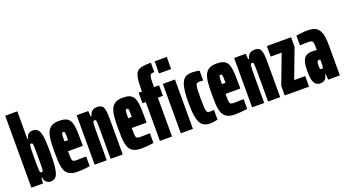

<svg xmlns="http://www.w3.org/2000/svg" viewBox="-57 -1299 3348 1863"><g transform="rotate(-20 1617.5 -367.5)"><path d="M222 8Q210 8 195.5 1.5Q181 -5 170.5 -19.5Q160 -34 158 -56H150L146 0H26V-743H151V-458H159Q161 -474 168 -487.5Q175 -501 189.5 -509.5Q204 -518 225 -518Q254 -518 272 -504Q290 -490 299.5 -459Q309 -428 312 -378Q315 -328 315 -256Q315 -177 310.5 -125.5Q306 -74 295 -44.5Q284 -15 266.5 -3.5Q249 8 222 8ZM171 -107Q177 -107 181.5 -110.5Q186 -114 187 -128Q188 -142 188.5 -172Q189 -202 189 -255Q189 -308 188.5 -338Q188 -368 187 -382Q186 -396 181.5 -399.5Q177 -403 171 -403Q164 -403 160 -399.5Q156 -396 154 -381Q152 -366 151.5 -336.5Q151 -307 151 -255Q151 -203 151.5 -172.5Q152 -142 154 -128Q156 -113 160 -110Q164 -107 171 -107Z M501 8Q458 8 430.5 -3.5Q403 -15 387.5 -36.5Q372 -58 365 -90Q358 -122 356.5 -163Q355 -204 355 -254Q355 -318 359 -367Q363 -416 377 -449.5Q391 -483 420 -500.5Q449 -518 499 -518Q540 -518 565.5 -508Q591 -498 605 -477.5Q619 -457 625 -425.5Q631 -394 632.5 -351.5Q634 -309 634 -254V-211H481Q481 -172 482 -150Q483 -128 487.5 -117.5Q492 -107 502.5 -104Q513 -101 532 -101Q540 -101 558 -101.5Q576 -102 596 -102.5Q616 -103 629 -103V-3Q614 0 592.5 2.5Q571 5 547.5 6.5Q524 8 501 8ZM518 -292V-312Q518 -343 517.5 -361Q517 -379 515.5 -388Q514 -397 510 -399.5Q506 -402 499 -402Q494 -402 490.5 -400Q487 -398 485 -389.5Q483 -381 482 -362.5Q481 -344 481 -312H538Z M679 0V-510H799L803 -453H812Q819 -482 833 -496Q847 -510 863 -514Q879 -518 892 -518Q916 -518 931.5 -510Q947 -502 955 -484Q963 -466 966 -435.5Q969 -405 969 -360V0H844V-277Q844 -324 843.5 -350.5Q843 -377 841.5 -388.5Q840 -400 836 -402.5Q832 -405 824 -405Q817 -405 813 -401.5Q809 -398 807 -383Q805 -368 804.5 -335Q804 -302 804 -244V0Z M1159 8Q1116 8 1088.5 -3.5Q1061 -15 1045.5 -36.5Q1030 -58 1023 -90Q1016 -122 1014.5 -163Q1013 -204 1013 -254Q1013 -318 1017 -367Q1021 -416 1035 -449.5Q1049 -483 1078 -500.5Q1107 -518 1157 -518Q1198 -518 1223.5 -508Q1249 -498 1263 -477.5Q1277 -457 1283 -425.5Q1289 -394 1290.5 -351.5Q1292 -309 1292 -254V-211H1139Q1139 -172 1140 -150Q1141 -128 1145.5 -117.5Q1150 -107 1160.5 -104Q1171 -101 1190 -101Q1198 -101 1216 -101.5Q1234 -102 1254 -102.5Q1274 -103 1287 -103V-3Q1272 0 1250.5 2.5Q1229 5 1205.5 6.5Q1182 8 1159 8ZM1176 -292V-312Q1176 -343 1175.5 -361Q1175 -379 1173.5 -388Q1172 -397 1168 -399.5Q1164 -402 1157 -402Q1152 -402 1148.5 -400Q1145 -398 1143 -389.5Q1141 -381 1140 -362.5Q1139 -344 1139 -312H1196Z M1353 0V-401H1319V-510H1353V-514Q1353 -577 1356.5 -618.5Q1360 -660 1370.5 -685Q1381 -710 1400.5 -722.5Q1420 -735 1451.5 -739Q1483 -743 1530 -743V-646Q1514 -646 1503.5 -643.5Q1493 -641 1488 -632.5Q1483 -624 1480.5 -606.5Q1478 -589 1478 -559V-510H1530V-401H1478V0ZM1569 0V-510H1694V0ZM1569 -618V-743H1694V-618Z M1870 8Q1839 8 1816.5 -1.5Q1794 -11 1779 -31Q1764 -51 1755.5 -82Q1747 -113 1743.5 -156Q1740 -199 1740 -255Q1740 -316 1744.5 -360Q1749 -404 1758 -434.5Q1767 -465 1782 -483.5Q1797 -502 1819 -510Q1841 -518 1870 -518Q1893 -518 1912.5 -515.5Q1932 -513 1948 -508V-407Q1937 -409 1927 -409Q1917 -409 1911 -409Q1896 -409 1887 -406Q1878 -403 1873.5 -389.5Q1869 -376 1867 -344.5Q1865 -313 1865 -255Q1865 -197 1867 -165Q1869 -133 1874 -119.5Q1879 -106 1888 -103.5Q1897 -101 1911 -101Q1920 -101 1929.5 -101.5Q1939 -102 1949 -103V-3Q1926 3 1907.5 5.5Q1889 8 1870 8Z M2127 8Q2084 8 2056.5 -3.5Q2029 -15 2013.5 -36.5Q1998 -58 1991 -90Q1984 -122 1982.5 -163Q1981 -204 1981 -254Q1981 -318 1985 -367Q1989 -416 2003 -449.5Q2017 -483 2046 -500.5Q2075 -518 2125 -518Q2166 -518 2191.5 -508Q2217 -498 2231 -477.5Q2245 -457 2251 -425.5Q2257 -394 2258.5 -351.5Q2260 -309 2260 -254V-211H2107Q2107 -172 2108 -150Q2109 -128 2113.5 -117.5Q2118 -107 2128.5 -104Q2139 -101 2158 -101Q2166 -101 2184 -101.5Q2202 -102 2222 -102.5Q2242 -103 2255 -103V-3Q2240 0 2218.5 2.5Q2197 5 2173.5 6.5Q2150 8 2127 8ZM2144 -292V-312Q2144 -343 2143.5 -361Q2143 -379 2141.5 -388Q2140 -397 2136 -399.5Q2132 -402 2125 -402Q2120 -402 2116.5 -400Q2113 -398 2111 -389.5Q2109 -381 2108 -362.5Q2107 -344 2107 -312H2164Z M2305 0V-510H2425L2429 -453H2438Q2445 -482 2459 -496Q2473 -510 2489 -514Q2505 -518 2518 -518Q2542 -518 2557.5 -510Q2573 -502 2581 -484Q2589 -466 2592 -435.5Q2595 -405 2595 -360V0H2470V-277Q2470 -324 2469.5 -350.5Q2469 -377 2467.5 -388.5Q2466 -400 2462 -402.5Q2458 -405 2450 -405Q2443 -405 2439 -401.5Q2435 -398 2433 -383Q2431 -368 2430.5 -335Q2430 -302 2430 -244V0Z M2642 0V-99L2756 -401H2643V-510H2893V-411L2779 -109H2893V0Z M3013 8Q2976 8 2958 -12Q2940 -32 2934 -67.5Q2928 -103 2928 -150Q2928 -208 2938.5 -243.5Q2949 -279 2973 -295Q2997 -311 3038 -311Q3045 -311 3052 -310.5Q3059 -310 3065.5 -309.5Q3072 -309 3077 -308Q3082 -307 3085 -307V-332Q3085 -358 3083.5 -373.5Q3082 -389 3076.5 -396.5Q3071 -404 3059.5 -406.5Q3048 -409 3027 -409Q3010 -409 2994.5 -408.5Q2979 -408 2967 -407.5Q2955 -407 2947 -406V-507Q2965 -510 2997 -514Q3029 -518 3066 -518Q3097 -518 3121 -512Q3145 -506 3162 -491.5Q3179 -477 3190 -453.5Q3201 -430 3206 -395.5Q3211 -361 3211 -314V0H3091L3087 -57H3079Q3078 -37 3069 -22.5Q3060 -8 3045.5 0Q3031 8 3013 8ZM3065 -119Q3071 -119 3075 -120.5Q3079 -122 3081 -126.5Q3083 -131 3084 -138Q3085 -146 3085 -157Q3085 -168 3085 -184V-211H3075Q3065 -211 3059.5 -207Q3054 -203 3051.5 -192Q3049 -181 3049 -160Q3049 -148 3049.5 -138.5Q3050 -129 3053.5 -124Q3057 -119 3065 -119Z"/></g></svg>

Font: Saira UltraCondensed Black
Style: Regular
Weight: 900
Width: 1
Designer: Hector Gatti with collaboration of the Omnibus-Type team
Foundry: Omnibus-Type
Version: Version 1.101